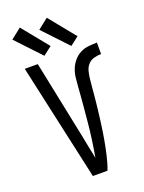

<svg xmlns="http://www.w3.org/2000/svg" viewBox="-177 -1057 855 1138"><g transform="rotate(-20 250.0 -487.5)"><path d="M204 0H296Q305 -22 311 -44Q317 -66 322.5 -88.5Q328 -111 332.5 -134Q337 -157 341 -179.5Q345 -202 348.5 -225Q352 -248 355 -271Q358 -294 361 -316.5Q364 -339 366.5 -362Q369 -385 371.5 -408Q374 -431 376 -454Q378 -477 380 -500Q382 -523 384.5 -546Q387 -569 392.5 -592Q398 -615 413 -632.5Q428 -650 451 -656.5Q474 -663 497 -663V-735Q470 -735 442.5 -732Q415 -729 391 -716.5Q367 -704 349 -682.5Q331 -661 321 -635.5Q311 -610 308 -583Q305 -556 303 -529Q301 -502 299 -475Q297 -448 294.5 -420.5Q292 -393 289.5 -366Q287 -339 284.5 -312Q282 -285 279 -258Q276 -231 272 -204Q268 -177 264 -150Q260 -123 255 -96Q247 -134 239.5 -171Q232 -208 225 -245L124 -735H42L150 -245ZM348 -768 402 -810 268 -975 202 -923ZM178 -768 232 -810 98 -975 32 -923Z"/></g></svg>

Font: Iosevka SS09
Style: Regular
Weight: 400
Monospace: yes
Designer: Belleve Invis
Foundry: Belleve Invis
Version: Version 5.2.1; ttfautohint (v1.8.3)